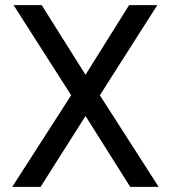

<svg xmlns="http://www.w3.org/2000/svg" viewBox="-20 -731 667 751"><path d="M314.5 -438.5 484.9 -710.9H595.2L370.6 -358.4L600.6 0H489.3L314.5 -277.3L138.7 0H27.8L258.3 -358.4L33.2 -710.9H143.1Z"/></svg>

Font: Noboto
Style: Regular
Weight: 400
Designer: Google
Version: Version 2.001101; 2014